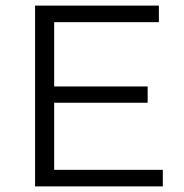

<svg xmlns="http://www.w3.org/2000/svg" viewBox="-20 -664 655 684"><path d="M560 -59V0H105V-644H546V-585H173V-356H506V-298H173V-59Z"/></svg>

Font: Montserrat Ace
Style: Regular
Weight: 400
Designer: Julieta Ulanovsky
Foundry: Julieta Ulanovsky
Version: Version 1